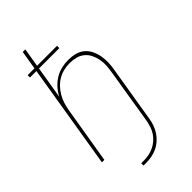

<svg xmlns="http://www.w3.org/2000/svg" viewBox="-276 -807 1053 1053"><g transform="rotate(-45 250.0 -280.5)"><path d="M165 174V156H185Q204 156 223 152.5Q242 149 260.5 140.5Q279 132 295 118.5Q311 105 322.5 88Q334 71 340 52.5Q346 34 350 15L403 -310Q407 -334 408.5 -358Q410 -382 405.5 -405Q401 -428 391 -448.5Q381 -469 363.5 -483.5Q346 -498 323.5 -504Q301 -510 277 -510Q254 -510 231 -505Q208 -500 187 -488Q166 -476 149 -458Q132 -440 120 -419.5Q108 -399 101 -376.5Q94 -354 90 -331L35 0H16L116 -608H66V-626H119L137 -735H157L139 -626H294V-608H136L105 -420Q118 -445 137 -466Q156 -487 180 -501.5Q204 -516 230.5 -522Q257 -528 283 -528Q309 -528 334.5 -521.5Q360 -515 379 -499Q398 -483 409 -460Q420 -437 424.5 -412Q429 -387 428 -360.5Q427 -334 422 -307L369 15Q366 36 358.5 57Q351 78 338.5 97Q326 116 308.5 131.5Q291 147 270.5 156.5Q250 166 228 170Q206 174 185 174Z"/></g></svg>

Font: Iosevka SS04 Thin Oblique
Style: Regular
Weight: 100
Italic angle: -9°
Monospace: yes
Designer: Belleve Invis
Foundry: Belleve Invis
Version: Version 19.0.0; ttfautohint (v1.8.4)